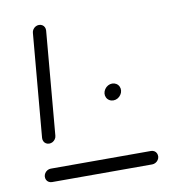

<svg xmlns="http://www.w3.org/2000/svg" viewBox="-65 -577 573 634"><g transform="rotate(-10 221.5 -259.5)"><path d="M419.3 -22.2Q418.9 -16.3 415.4 -11.1Q411.9 -5.9 406.5 -3Q401.1 0 395.2 0H59.3Q53.3 0 48.3 -3Q43.3 -5.9 40.9 -11.1Q38.5 -16.3 38.9 -22.2Q39.3 -28.1 42.8 -33.3Q46.3 -38.5 51.7 -41.5Q57 -44.4 63 -44.4H398.9Q404.8 -44.4 409.8 -41.5Q414.8 -38.5 417.2 -33.3Q419.6 -28.1 419.3 -22.2ZM72.6 -126.7Q66.7 -126.7 61.7 -129.6Q56.7 -132.6 54.3 -137.8Q51.9 -143 52.2 -148.9L82.6 -496.3Q83 -502.2 86.5 -507.4Q90 -512.6 95.4 -515.6Q100.7 -518.5 106.7 -518.5Q112.6 -518.5 117.6 -515.6Q122.6 -512.6 125 -507.4Q127.4 -502.2 127 -496.3L96.7 -148.9Q96.3 -143 92.8 -137.8Q89.3 -132.6 83.9 -129.6Q78.5 -126.7 72.6 -126.7ZM280.7 -258.1Q281.5 -265.6 285.9 -272Q290.4 -278.5 297 -282.2Q303.7 -285.9 311.1 -285.9Q318.5 -285.9 324.6 -282.2Q330.7 -278.5 333.9 -272Q337 -265.6 336.3 -258.1Q335.6 -250.7 331.1 -244.3Q326.7 -237.8 320 -234.1Q313.3 -230.4 305.9 -230.4Q298.5 -230.4 292.4 -234.1Q286.3 -237.8 283.1 -244.3Q280 -250.7 280.7 -258.1Z"/></g></svg>

Font: 26F Galaxy Sans Oblique
Style: Regular
Weight: 400
Italic angle: -5°
Designer: C₂₉H₂₅N₃O₅
Version: Version 1.200;FEAKit 1.0